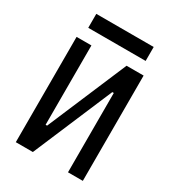

<svg xmlns="http://www.w3.org/2000/svg" viewBox="-204 -979 994 1095"><g transform="rotate(30 293.0 -431.5)"><path d="M72.3 0V-693.4H169.9V-170.9H179.7L401.4 -693.4H513.7V0H416V-522.5H406.2L184.6 0ZM104 -771.5V-863.3H481.9V-771.5Z"/></g></svg>

Font: Cascadia Mono PL
Style: Regular
Weight: 400
Monospace: yes
Designer: Aaron Bell
Foundry: Saja Typeworks
Version: Version 2404.023; ttfautohint (v1.8.4)